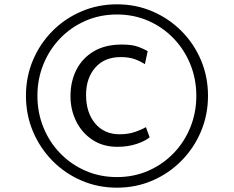

<svg xmlns="http://www.w3.org/2000/svg" viewBox="-20 -914 1082 888"><path d="M100 -471Q100 -559 132.5 -635.8Q165 -712.5 222.5 -770.5Q280 -828.5 356.5 -861.2Q433 -894 521 -894Q609 -894 685.2 -861.2Q761.5 -828.5 819.2 -770.5Q877 -712.5 909.5 -635.8Q942 -559 942 -471Q942 -383 909.5 -306Q877 -229 819.2 -170.5Q761.5 -112 685.2 -79Q609 -46 521 -46Q433 -46 356.5 -79Q280 -112 222.5 -170.5Q165 -229 132.5 -306Q100 -383 100 -471ZM153 -471Q153 -393 180.8 -324.8Q208.5 -256.5 258.5 -205Q308.5 -153.5 375.5 -124.2Q442.5 -95 521 -95Q599 -95 665.8 -124.2Q732.5 -153.5 782.5 -205Q832.5 -256.5 860.2 -324.8Q888 -393 888 -471Q888 -548.5 860.2 -616.8Q832.5 -685 782.5 -736.8Q732.5 -788.5 665.8 -817.8Q599 -847 521 -847Q442.5 -847 375.5 -817.8Q308.5 -788.5 258.5 -736.8Q208.5 -685 180.8 -616.8Q153 -548.5 153 -471ZM306 -469Q306 -537.5 333.5 -591.5Q361 -645.5 414 -676.8Q467 -708 544 -708Q592 -708 620.8 -697Q649.5 -686 663 -677L650 -617Q631.5 -630 604.2 -640Q577 -650 538 -650Q463 -650 420.5 -601.2Q378 -552.5 378 -475Q378 -393.5 420 -343.2Q462 -293 533 -293Q573.5 -293 605 -304Q636.5 -315 655 -326L672 -279Q650.5 -261 610.8 -248Q571 -235 523 -235Q456 -235 407.2 -267.5Q358.5 -300 332.2 -353.2Q306 -406.5 306 -469Z"/></svg>

Font: Merriweather Sans Light
Style: Regular
Weight: 300
Designer: Eben Sorkin
Foundry: Eben Sorkin
Version: Version 2.001; ttfautohint (v1.8.3)